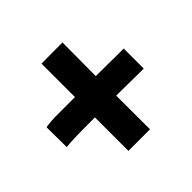

<svg xmlns="http://www.w3.org/2000/svg" viewBox="-128 -636 774 774"><g transform="rotate(-45 259.0 -248.5)"><path d="M29.3 -300.8Q55.2 -305.7 99.1 -305.7Q99.1 -305.7 118.2 -305.7H196.3V-496.6L316.4 -497.1L315.4 -306.2Q350.1 -306.2 386.2 -305.7Q422.4 -305.2 433.6 -305.2H473.6V-190.9H466.8Q420.4 -190.9 317.9 -192.4L318.4 0H195.3V-190.9Q195.3 -190.9 151.9 -190.9Q61.5 -190.9 30.3 -186.5Z"/></g></svg>

Font: Fantasque Sans Mono
Style: Bold
Weight: 700
Monospace: yes
Designer: Jany Belluz
Version: Version 1.8.0 ; ttfautohint (v1.8.2)